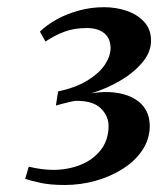

<svg xmlns="http://www.w3.org/2000/svg" viewBox="-20 -927 440 534"><path d="M160 -412.5Q120.5 -412.5 93.8 -418.2Q67 -424 50 -429.5L60 -463.5Q75.5 -459.5 94 -457Q112.5 -454.5 127.5 -454.5Q168.5 -454.5 203.8 -468.5Q239 -482.5 260.2 -509.8Q281.5 -537 282 -576Q282 -605 259.8 -626.2Q237.5 -647.5 188.5 -646.5Q180.5 -645 170.8 -642.8Q161 -640.5 151.8 -638Q142.5 -635.5 135.5 -633.5L141.5 -672.5Q191.5 -683.5 223.8 -703.5Q256 -723.5 271.8 -747.2Q287.5 -771 287.5 -793.5Q287.5 -820 270 -834.5Q252.5 -849 221.5 -849Q187 -849 160.2 -839.2Q133.5 -829.5 106.5 -811.5L91 -839Q109 -857 136.8 -872.5Q164.5 -888 198.8 -897.5Q233 -907 269 -907Q303 -907 332.8 -896.8Q362.5 -886.5 381.2 -866Q400 -845.5 400 -814.5Q400.5 -783 376.5 -754Q352.5 -725 314.2 -702.5Q276 -680 233.5 -667.5Q282 -675 318.5 -666.2Q355 -657.5 375.8 -634.8Q396.5 -612 396.5 -575.5Q396 -539.5 376 -509.5Q356 -479.5 322 -457.8Q288 -436 246 -424.2Q204 -412.5 160 -412.5Z"/></svg>

Font: Merriweather 72pt
Style: Bold Italic
Weight: 700
Italic angle: -7.8°
Version: Version 2.101